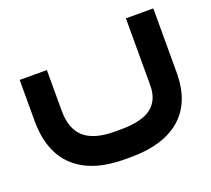

<svg xmlns="http://www.w3.org/2000/svg" viewBox="-101 -476 905 823"><g transform="rotate(-20 351.0 -64.0)"><path d="M672.4 -327.6V-44.9Q669.4 85.4 589.8 152.3Q510.3 219.2 363.3 219.2H338.4Q187.5 219.2 108.4 146.2Q29.3 73.2 29.3 -68.8V-235.4V-254.9H48.8H133.8H153.3V-235.4V-69.3Q153.3 13.7 198 53.2Q242.7 92.8 338.4 92.8H363.3Q459.5 92.8 503.4 59.3Q547.4 25.9 547.4 -42.5V-327.6V-347.2H566.9H652.8H672.4Z"/></g></svg>

Font: Shabnam FD-WOL
Style: Bold-FD-WOL
Weight: 700
Foundry: DejaVu fonts team - Redesigned by Saber Rastikerdar - Based on Vazir font
Version: Version 5.0.0